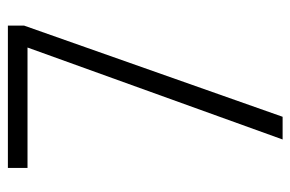

<svg xmlns="http://www.w3.org/2000/svg" viewBox="-148 -606 754 499"><g transform="rotate(-90 229.5 -357.0)"><path d="M116 0H175L412 -672V-714H42V-663H355Z"/></g></svg>

Font: Noto Sans Thai Looped Condensed Light
Style: Regular
Weight: 300
Width: 3
Designer: Sasikarn Vongin, Ben Mitchell
Foundry: The Fontpad Ltd
Version: Version 1.001